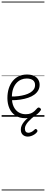

<svg xmlns="http://www.w3.org/2000/svg" viewBox="-20 -1435 566 2360"><path d="M293 18Q219 18 169.5 -15Q120 -48 95.5 -104Q71 -160 71 -229Q71 -294 88 -347.5Q105 -401 136.5 -439.5Q168 -478 212 -498.5Q256 -519 311 -519Q365 -519 399 -502Q433 -485 450 -456.5Q467 -428 467 -393Q467 -355 450 -324.5Q433 -294 402 -271.5Q371 -249 328 -234Q285 -219 232 -211Q179 -203 120 -203V-249Q165 -248 207.5 -253.5Q250 -259 287 -269.5Q324 -280 352 -297Q380 -314 395.5 -337Q411 -360 411 -390Q411 -430 383.5 -450Q356 -470 307 -470Q272 -470 239.5 -456Q207 -442 181.5 -413.5Q156 -385 141 -342Q126 -299 126 -240Q126 -168 149 -122Q172 -76 210.5 -53.5Q249 -31 296 -31Q335 -31 360.5 -42Q386 -53 404.5 -70Q423 -87 439 -106Q448 -114 455.5 -113.5Q463 -113 472 -107Q480 -101 483 -93Q486 -85 479 -77Q463 -53 436.5 -31Q410 -9 374 4.5Q338 18 293 18ZM322 244Q285 244 260.5 222Q236 200 236 157Q236 132 246 109Q256 86 274 63.5Q292 41 316.5 20Q341 -1 370 -23H415V-17Q391 0 368.5 20Q346 40 327.5 60.5Q309 81 297.5 102.5Q286 124 286 145Q286 171 297.5 184Q309 197 329 197Q344 197 364.5 188Q385 179 405 158Q411 151 418 150.5Q425 150 431 156Q439 163 440 171Q441 179 436 187Q424 204 404 217Q384 230 362.5 237Q341 244 322 244ZM0 895H526V905H0ZM0 -20H526V0H0ZM0 -505H526V-500H0ZM0 -1415H526V-1405H0Z"/></svg>

Font: Playwrite BE WAL Guides
Style: Regular
Weight: 400
Designer: Veronika Burian, José Scaglione
Foundry: TypeTogether
Version: Version 1.003